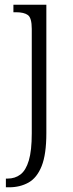

<svg xmlns="http://www.w3.org/2000/svg" viewBox="-20 -556 312 816"><path d="M5 240V203H12Q44 203 67 185.5Q90 168 102.5 126Q115 84 115 11V-433Q115 -480 98.5 -492Q82 -504 48 -504H37V-536H177V10Q177 100 157 150Q137 200 101 220Q65 240 19 240Z"/></svg>

Font: Noto Serif Armenian SemiCondensed Light
Style: Regular
Weight: 300
Width: 4
Designer: Monotype Design Team
Foundry: Monotype Imaging Inc.
Version: Version 2.008; ttfautohint (v1.8.4.7-5d5b)